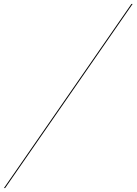

<svg xmlns="http://www.w3.org/2000/svg" viewBox="-50 -800 690 970"><path d="M614 -780 -30 150H-24L620 -780Z"/></svg>

Font: Bodoni* 36pt
Style: Italic
Weight: 400
Italic angle: -13°
Version: Version 2.3